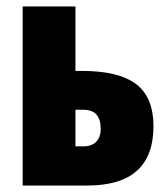

<svg xmlns="http://www.w3.org/2000/svg" viewBox="-20 -573 517 593"><path d="M233 -354Q346 -354 400 -313.5Q454 -273 454 -183Q454 0 250 0H50V-553H213V-354ZM237 -234H213V-121H239Q263 -121 277 -135Q291 -149 291 -175Q291 -204 278 -219Q265 -234 237 -234Z"/></svg>

Font: Noto Sans UI CondBlack
Style: Regular
Weight: 900
Width: 3
Designer: Monotype Design Team
Foundry: Monotype Imaging Inc.
Version: Version 1.001